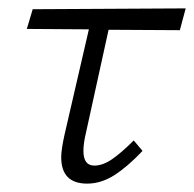

<svg xmlns="http://www.w3.org/2000/svg" viewBox="-20 -433 463 458"><path d="M185 -116Q179 -91 179 -73Q179 -38 205 -38Q225 -38 247 -53Q269 -68 299 -98L320 -73Q284 -35 252.5 -15Q221 5 188 5Q126 5 126 -58Q126 -76 134 -112L192 -363L44 -364L58 -411L423 -413L409 -361L239 -362Z"/></svg>

Font: Ysabeau Infant Semilight
Style: Italic
Weight: 300
Italic angle: -12°
Designer: Christian Thalmann (Catharsis Fonts)
Version: Version 0.003